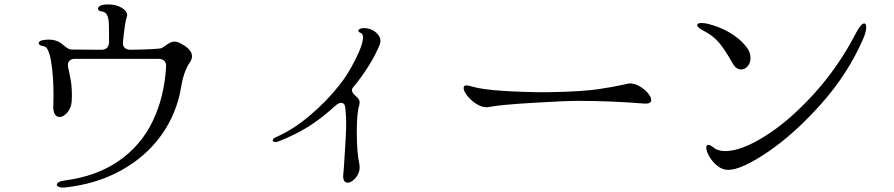

<svg xmlns="http://www.w3.org/2000/svg" viewBox="-20 -799 4040 868"><path d="M237 36Q237 30 246 24.5Q255 19 272 17Q417 -2 517 -71.5Q617 -141 670 -250.5Q723 -360 731 -498Q732 -515 722.5 -524Q713 -533 696 -533H319Q304 -533 295.5 -525.5Q287 -518 287 -505Q287 -499 288 -495Q289 -488 297 -451.5Q305 -415 305 -368Q305 -350 304 -340Q302 -311 284.5 -290.5Q267 -270 249 -270Q236 -270 228 -282.5Q220 -295 221 -321L222 -365Q222 -455 211 -521Q200 -587 178 -590Q167 -591 161 -595Q155 -599 155 -604Q155 -608 159.5 -612Q164 -616 172 -617Q187 -620 200 -620Q234 -620 257 -603Q262 -599 271.5 -591Q281 -583 289 -579Q297 -575 306 -575L438 -574Q473 -574 473 -611Q473 -671 472 -694Q471 -717 464 -731Q457 -745 441 -747Q432 -748 427.5 -751.5Q423 -755 423 -760Q423 -768 434.5 -773.5Q446 -779 468 -779Q505 -779 530 -764Q555 -749 555 -730Q555 -727 553 -721Q548 -708 543.5 -675Q539 -642 536 -610Q534 -593 543 -583.5Q552 -574 571 -574Q699 -576 712 -582Q720 -587 730.5 -594.5Q741 -602 750 -606.5Q759 -611 769 -611Q780 -611 790 -606Q848 -578 848 -545Q848 -531 838 -516Q827 -502 816 -473Q805 -444 799 -406Q779 -285 709 -187.5Q639 -90 526.5 -28Q414 34 270 49Q256 50 246.5 46Q237 42 237 36Z M1535 -47Q1545 -187 1545 -246Q1545 -272 1541 -312Q1540 -323 1535 -328.5Q1530 -334 1522 -334Q1512 -334 1501 -325Q1429 -260 1371 -224.5Q1313 -189 1240 -160Q1233 -157 1226 -157Q1213 -157 1213 -165Q1213 -173 1230 -180Q1305 -213 1381 -277Q1457 -341 1515 -415Q1550 -458 1585.5 -527.5Q1621 -597 1621 -630Q1621 -646 1611 -650Q1600 -654 1600 -660Q1600 -665 1607 -668.5Q1614 -672 1625 -672Q1655 -672 1677.5 -654Q1700 -636 1700 -613Q1700 -606 1697 -598Q1678 -551 1646 -500Q1614 -449 1578 -406Q1571 -399 1571 -391Q1571 -380 1588 -365Q1606 -352 1606 -335Q1606 -329 1605 -326Q1593 -293 1593 -202Q1593 -109 1605 -55Q1606 -51 1606 -43Q1606 -16 1587.5 5.5Q1569 27 1551 27Q1541 27 1535.5 17.5Q1530 8 1532 -11Z M2076 -401Q2076 -413 2089 -413Q2097 -413 2117 -407Q2161 -394 2257.5 -388Q2354 -382 2446 -382L2495 -383Q2616 -386 2682.5 -395.5Q2749 -405 2802 -417Q2822 -422 2828 -422Q2849 -422 2871.5 -409Q2894 -396 2909 -378Q2924 -360 2924 -347Q2924 -328 2890 -331Q2740 -343 2591 -343Q2537 -343 2387.5 -334Q2238 -325 2195 -316Q2185 -314 2180 -314Q2157 -314 2133 -329.5Q2109 -345 2092.5 -366Q2076 -387 2076 -401Z M3159 -661Q3132 -675 3132 -686Q3132 -695 3152 -695Q3165 -695 3181 -691Q3234 -678 3279 -651.5Q3324 -625 3352 -590Q3373 -565 3373 -537Q3373 -515 3360.5 -500Q3348 -485 3331 -485Q3307 -485 3292 -513Q3256 -577 3229 -608Q3202 -639 3159 -661ZM3173 -131Q3173 -144 3182 -144Q3191 -144 3206 -132Q3225 -116 3259 -116Q3331 -116 3439.5 -184Q3548 -252 3659.5 -374.5Q3771 -497 3851 -652Q3873 -693 3887 -693Q3896 -693 3896 -676Q3896 -655 3882 -623Q3814 -466 3693 -330Q3572 -194 3452 -112.5Q3332 -31 3272 -31Q3246 -31 3223.5 -49Q3201 -67 3187 -91Q3173 -115 3173 -131Z"/></svg>

Font: Hina Mincho
Style: Regular
Weight: 400
Designer: satsuyako
Foundry: satsuyako
Version: Version 1.100